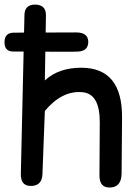

<svg xmlns="http://www.w3.org/2000/svg" viewBox="-21 -807 619 855"><path d="M36.6 -577.6Q-1 -578.1 -1 -618.7Q-1 -661.6 41 -661.6L317.9 -662.6Q371.6 -662.6 372.1 -620.6Q372.1 -577.1 320.3 -577.1Q318.8 -575.7 36.6 -577.6ZM133.8 -786.6Q184.6 -786.6 183.6 -737.8L178.7 -448.7Q239.7 -505.4 341.3 -505.4Q524.4 -504.9 522.5 -282.7L520.5 -35.2Q520 23.9 473.6 27.8Q421.4 32.2 421.9 -26.4L423.3 -260.3Q424.3 -390.1 345.2 -396.5Q254.9 -404.3 178.7 -313L168 -31.2Q166 22 114.3 21Q70.8 20 71.8 -32.2L87.9 -740.7Q88.9 -785.6 133.8 -786.6Z"/></svg>

Font: Comic Relief
Style: Regular
Weight: 400
Designer: Jeff Davis
Foundry: Loudifier
Version: Version 1.0